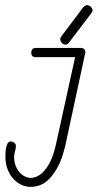

<svg xmlns="http://www.w3.org/2000/svg" viewBox="-20 -737 381 749"><path d="M120 -514Q102 -514 102 -531Q102 -550 120 -550H295Q313 -550 313 -531Q313 -529 312 -528L233 -161L232 -160V-159Q222 -117 206.5 -88Q191 -59 174 -41Q157 -23 138 -15.5Q119 -8 100 -8Q81 -8 63.5 -16Q46 -24 32 -39.5Q18 -55 9.5 -77Q1 -99 1 -126Q1 -132 1.5 -142Q2 -152 4 -161.5Q6 -171 10 -178Q14 -185 22 -185Q31 -185 36.5 -179.5Q42 -174 42 -168Q42 -157 38.5 -146Q35 -135 35 -125Q35 -106 41 -90.5Q47 -75 56.5 -64.5Q66 -54 77.5 -48.5Q89 -43 100 -43Q113 -43 127 -50Q141 -57 154 -72Q167 -87 178 -110.5Q189 -134 197 -168L273 -514ZM250 -572Q244 -563 235 -563Q227 -563 221 -570Q215 -577 215 -584Q215 -590 220 -596L305 -709Q308 -712 312 -714.5Q316 -717 319 -717Q327 -717 334 -710.5Q341 -704 341 -697Q341 -691 335 -684Z"/></svg>

Font: Gruenewald VA
Style: Regular
Weight: 400
Designer: Peter Wiegel
Foundry: Peter Wiegel, nach dem Schriftentwurf von Dr. H. Gr¸newald
Version: Version 0.007